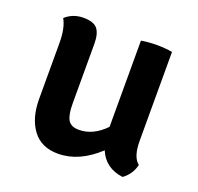

<svg xmlns="http://www.w3.org/2000/svg" viewBox="-97 -607 741 720"><g transform="rotate(20 274.0 -247.0)"><path d="M67 -160V-383Q67 -443 48 -476Q78 -503 119.5 -503Q161 -503 176 -484Q191 -465 191 -425V-187Q191 -141 203 -121.5Q215 -102 246 -102Q303 -102 351 -152V-496Q379 -501 413 -501Q447 -501 475 -496V-141Q475 -77 503 -55Q494 -16 461 8Q390 -1 364 -63Q287 9 203 9Q136 9 101.5 -37.5Q67 -84 67 -160Z"/></g></svg>

Font: Signika Negative
Style: Semibold
Weight: 600
Designer: Anna Giedrys
Foundry: Anna Giedrys
Version: Version 1.001